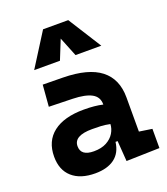

<svg xmlns="http://www.w3.org/2000/svg" viewBox="-146 -897 877 1008"><g transform="rotate(-20 293.0 -392.5)"><path d="M388.2 4.9 379.9 -109.4H368.2Q360.8 -49.8 320.6 -20Q280.3 9.8 212.9 9.8Q130.4 9.8 84.5 -30.8Q38.6 -71.3 38.6 -146Q38.6 -232.9 98.6 -279.3Q158.7 -325.7 269 -325.7Q301.3 -325.7 326.4 -323.2Q351.6 -320.8 375 -315.4V-316.9Q375 -358.4 339.6 -377.7Q304.2 -397 234.4 -398.9L102.1 -402.3L111.8 -522.5L224.6 -521Q365.2 -519 433.6 -465.6Q502 -412.1 502 -309.6V-118.2L573.7 -107.4V0ZM375 -206.5Q346.7 -212.4 323.7 -213.4Q300.8 -214.4 275.4 -214.4Q172.9 -214.4 172.9 -155.8Q172.9 -101.6 245.6 -101.6Q287.6 -101.6 316.2 -116.9Q344.7 -132.3 359.4 -156.5Q374 -180.7 375 -206.5ZM95.7 -609.4 212.9 -794.9H353.5L470.7 -609.4H326.7L283.2 -717.3L239.7 -609.4Z"/></g></svg>

Font: Cascadia Code PL
Style: Bold
Weight: 700
Monospace: yes
Designer: Aaron Bell
Foundry: Saja Typeworks
Version: Version 2404.023; ttfautohint (v1.8.4)